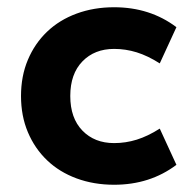

<svg xmlns="http://www.w3.org/2000/svg" viewBox="-20 -500 540 530"><path d="M295 10Q239 10 191.5 -7.5Q144 -25 110 -57.5Q76 -90 57 -135Q38 -180 38 -235Q38 -290 57 -335Q76 -380 110 -412.5Q144 -445 191.5 -462.5Q239 -480 295 -480Q394 -480 467 -425L421 -325Q388 -346 357.5 -355.5Q327 -365 295 -365Q241 -365 207.5 -330.5Q174 -296 174 -235Q174 -174 207.5 -139.5Q241 -105 295 -105Q327 -105 357.5 -114.5Q388 -124 421 -145L467 -45Q394 10 295 10Z"/></svg>

Font: Celebes
Style: Bold
Weight: 700
Designer: Anugrah Pasau
Foundry: Lafontype
Version: Version 1.000; ttfautohint (v1.8.4)